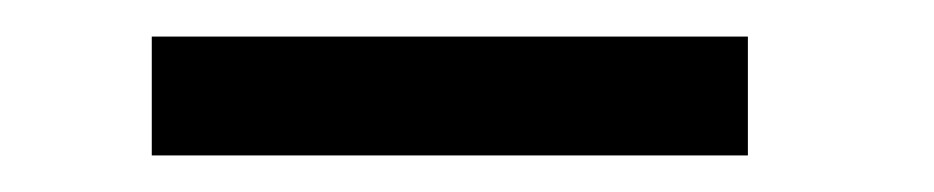

<svg xmlns="http://www.w3.org/2000/svg" viewBox="-20 -733 511 105"><path d="M63 -713H389V-648H63Z"/></svg>

Font: Encode Sans
Style: Regular
Weight: 400
Designer: Pablo Impallari, Andres Torresi
Foundry: Pablo Impallari, Andres Torresi
Version: Version 1.000; ttfautohint (v1.00) -l 8 -r 50 -G 200 -x 14 -